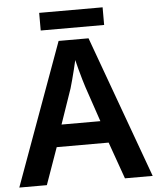

<svg xmlns="http://www.w3.org/2000/svg" viewBox="-58 -915 790 965"><g transform="rotate(-5 337.0 -433.0)"><path d="M533 0 467 -186H205L139 0H0L261 -717H412L673 0ZM375 -474Q371 -486 363 -513Q355 -540 347.5 -568.5Q340 -597 336 -614Q331 -592 324.5 -565.5Q318 -539 311.5 -515Q305 -491 300 -474L239 -297H435ZM496 -866V-777H176V-866Z"/></g></svg>

Font: Noto Sans Syriac Eastern SemiBold
Style: Regular
Weight: 600
Designer: Patrick Giasson and the Monotype Design Team
Foundry: Monotype Imaging Inc.
Version: Version 3.001